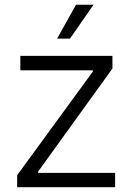

<svg xmlns="http://www.w3.org/2000/svg" viewBox="-20 -778 539 798"><path d="M51.3 0V-49.8L366.2 -481V-485.8H64.5V-545.9H447.3V-493.2L138.2 -64.5V-59.6H458.5V0ZM217.3 -617.7 295.9 -758.3H368.7L271 -617.7Z"/></svg>

Font: Inter Tight Light
Style: Regular
Weight: 300
Designer: Rasmus Andersson
Foundry: rsms
Version: Version 3.004